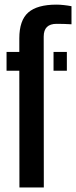

<svg xmlns="http://www.w3.org/2000/svg" viewBox="-20 -830 336 850"><path d="M9 -517V-600H65.5V-660Q65.5 -740 105.2 -774.8Q145 -809.5 230 -809.5Q245 -809.5 263 -807.5Q281 -805.5 296.5 -802.5V-722.5Q263 -724.5 230.5 -724.5Q173.5 -724.5 173.5 -668L174 0H66L65.5 -517ZM217 -517V-600H276V-517Z"/></svg>

Font: Big Shoulders Stencil Display
Style: Bold
Weight: 700
Designer: Patric King
Foundry: XO Type Co
Version: Version 1.000